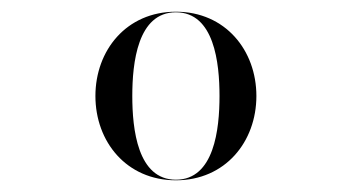

<svg xmlns="http://www.w3.org/2000/svg" viewBox="-20 -783 592 328"><path d="M143 -619C143 -541 196 -475 280.5 -475C365 -475 418 -541 418 -619C418 -697 365 -763 280.5 -763C196 -763 143 -697 143 -619ZM206 -619C206 -675.5 215 -762 280.5 -762C346 -762 355 -675.5 355 -619C355 -562.5 346 -476 280.5 -476C215 -476 206 -562.5 206 -619Z"/></svg>

Font: Bodoni* 96pt
Style: Regular
Weight: 400
Version: Version 2.3